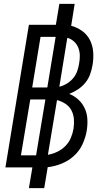

<svg xmlns="http://www.w3.org/2000/svg" viewBox="-20 -863 540 990"><path d="M129 107 147 0H8L129 -735H268L286 -843H365L347 -730Q378 -722 404 -703Q430 -684 444 -656Q458 -628 460.5 -594.5Q463 -561 457 -527Q453 -503 444.5 -479.5Q436 -456 420 -436.5Q404 -417 382.5 -402.5Q361 -388 337 -379Q364 -368 384.5 -349Q405 -330 417 -304Q429 -278 430.5 -248Q432 -218 427 -188Q421 -153 405 -118.5Q389 -84 360.5 -58.5Q332 -33 297 -19Q262 -5 226 -1L208 107ZM146 -412H224L267 -673H189ZM286 -416Q305 -420 324 -431.5Q343 -443 357 -459.5Q371 -476 378 -496Q385 -516 388 -536Q392 -557 391.5 -578Q391 -599 383.5 -617.5Q376 -636 361 -649.5Q346 -663 327 -668ZM88 -62H166L214 -350H136ZM227 -65Q251 -69 274.5 -80Q298 -91 316.5 -109.5Q335 -128 345 -151.5Q355 -175 359 -199Q363 -224 361 -249Q359 -274 348 -294.5Q337 -315 317 -328Q297 -341 274 -347Z"/></svg>

Font: Iosevka
Style: Italic
Weight: 400
Italic angle: -9°
Monospace: yes
Designer: Belleve Invis
Foundry: Belleve Invis
Version: Version 32.5.0; ttfautohint (v1.8.4)